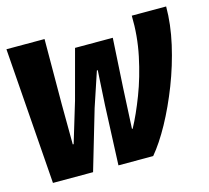

<svg xmlns="http://www.w3.org/2000/svg" viewBox="-86 -644 808 742"><g transform="rotate(-15 317.5 -273.0)"><path d="M38.5 0 -1.5 -545.5H151L150 -284.5L151 -124H154.5L203 -284.5L256 -482H407L395.5 -284.5L387.5 -122.5L390.5 -123Q417 -172 443 -239.8Q469 -307.5 485.5 -386Q502 -464.5 500 -545.5H637.5Q637.5 -474.5 619.8 -396.2Q602 -318 572.8 -242.8Q543.5 -167.5 508.8 -104.2Q474 -41 439.5 0H300.5L310.5 -238L318.5 -376H315L269 -238L199 0Z"/></g></svg>

Font: Spline Sans Mono
Style: Italic
Weight: 400
Italic angle: -4°
Monospace: yes
Designer: Eben Sorkin, Mirko Velimirovic
Foundry: Sorkin Type
Version: Version 1.004